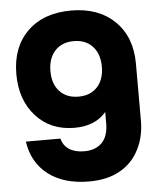

<svg xmlns="http://www.w3.org/2000/svg" viewBox="-57 -614 782 937"><g transform="rotate(-5 334.0 -145.5)"><path d="M293.9 6.8Q176.8 6.8 105 -72.5Q33.2 -151.9 33.2 -278.8Q33.2 -410.6 112.1 -487.8Q190.9 -564.9 326.2 -564.9Q460 -564.9 539.6 -487.5Q619.1 -410.2 619.1 -278.8V0Q619.1 76.7 588.9 137.2Q558.1 201.7 495.6 237.8Q433.1 273.9 342.8 273.9Q218.3 273.9 142.1 215.3Q65.9 156.7 50.8 53.2H220.2Q228.5 87.4 257.1 106.2Q285.6 125 331.1 125Q386.2 125 417.7 93.3Q449.2 61.5 449.2 -2.9V-57.1Q395.5 6.8 293.9 6.8ZM234.1 -378.4Q200.2 -341.8 200.2 -278.8Q200.2 -215.8 234.1 -179.4Q268.1 -143.1 326.2 -143.1Q384.3 -143.1 418.2 -179.4Q452.1 -215.8 452.1 -278.8Q452.1 -341.8 418.2 -378.4Q384.3 -415 326.2 -415Q268.1 -415 234.1 -378.4Z"/></g></svg>

Font: Biathlonist
Style: Bold
Weight: 700
Designer: Go4gold
Foundry: Go4gold
Version: Version 3.010;FEAKit 1.0